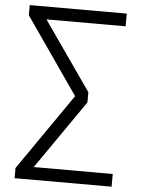

<svg xmlns="http://www.w3.org/2000/svg" viewBox="-59 -751 721 978"><g transform="rotate(5 301.5 -262.5)"><path d="M53 180V128L334 -278V-248L53 -653V-705H549V-640H123L126 -666L389 -289V-237L123 147L120 115H549V180Z"/></g></svg>

Font: Nunito Sans 6pt Light
Style: Regular
Weight: 300
Version: Version 3.101;gftools[0.9.27]